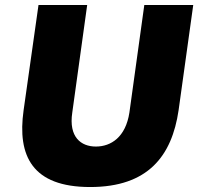

<svg xmlns="http://www.w3.org/2000/svg" viewBox="-20 -743 798 773"><path d="M699 -299 758 -723H561L501 -290C486 -191 427 -153 366 -153C306 -153 256 -191 271 -290L331 -723H135L75 -299C49 -115 110 10 343 10C576 10 672 -115 699 -299Z"/></svg>

Font: United Sans Black
Style: Italic
Weight: 900
Italic angle: -8°
Designer: Pablo Impallari, Rodrigo Fuenzalida (Modified by Dan O. Williams)
Version: Version 1.000;PS 001.000;hotconv 1.0.88;makeotf.lib2.5.64775